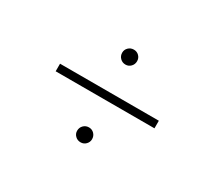

<svg xmlns="http://www.w3.org/2000/svg" viewBox="-83 -620 767 687"><g transform="rotate(30 301.0 -276.5)"><path d="M504.9 -260.7H96.7V-292H504.9ZM269.5 -115.2Q269.5 -128.4 278.6 -137.5Q287.6 -146.5 300.8 -146.5Q313.5 -146.5 322.3 -137.5Q331.1 -128.4 331.1 -115.2Q331.1 -103 322.3 -94Q313.5 -85 300.8 -85Q287.6 -85 278.6 -93.8Q269.5 -102.5 269.5 -115.2ZM269.5 -437.5Q269.5 -450.2 278.6 -459Q287.6 -467.8 300.8 -467.8Q313.5 -467.8 322.3 -459Q331.1 -450.2 331.1 -437.5Q331.1 -424.3 322.3 -415.3Q313.5 -406.2 300.8 -406.2Q287.6 -406.2 278.6 -415.3Q269.5 -424.3 269.5 -437.5Z"/></g></svg>

Font: Pretendard Thin
Style: Regular
Weight: 100
Designer: Base glyphs from Inter by Rasmus Andersson; Hangeul glyphs from Noto Sans CJK(Source Han Sans) by Jang Soo-young and Kan
Foundry: Kil Hyung-jin
Version: Version 1.309